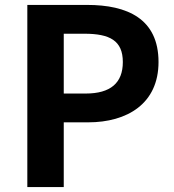

<svg xmlns="http://www.w3.org/2000/svg" viewBox="-20 -760 707 780"><path d="M334 -740H91V0H239V-263H338C497 -263 624 -339 624 -508C624 -684 497 -740 334 -740ZM328 -380H239V-623H323C426 -623 479 -595 479 -508C479 -423 429 -380 328 -380Z"/></svg>

Font: Bithumb Trading Sans Bold
Style: Bold
Weight: 700
Designer: Ham Hyungwon
Foundry: Bithumb
Version: Version 0.500;FEAKit 1.0